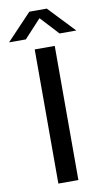

<svg xmlns="http://www.w3.org/2000/svg" viewBox="-149 -995 576 1043"><g transform="rotate(-10 139.5 -473.5)"><path d="M85 0V-740H195.5V0ZM-45.5 -802 92 -947H188L325.5 -802H233L128.5 -915H151.5L47 -802Z"/></g></svg>

Font: Encode Sans SemiExpanded Medium
Style: Regular
Weight: 500
Width: 6
Designer: Multiple Designers
Foundry: Impallari Type
Version: Version 3.002